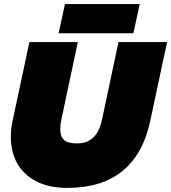

<svg xmlns="http://www.w3.org/2000/svg" viewBox="-20 -905 838 940"><path d="M298 -885H664L633 -742H267ZM33 -235Q33 -273 42 -315L124 -699H361L281 -322Q275 -294 275 -272Q275 -237 293.5 -220Q312 -203 356 -203Q408 -203 438 -233Q468 -263 480 -322L560 -699H798L716 -315Q646 15 309 15Q220 15 158 -17Q96 -49 64.5 -105Q33 -161 33 -235Z"/></svg>

Font: Prompt Black
Style: Italic
Weight: 900
Italic angle: -12°
Designer: Katatrad Team
Foundry: CadsonDemak
Version: Version 1.001